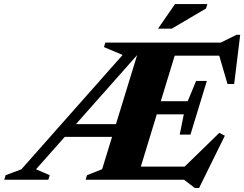

<svg xmlns="http://www.w3.org/2000/svg" viewBox="-100 -878 1193 938"><path d="M76 -51 143 -22 136 0H-79.5L-72.5 -22L4.5 -51L499 -609.5L408 -648L414.5 -670H978.5L1055.5 -708H1073.5L1044 -467.5H1011.5L971 -606H753.5L685.5 -383.5H817L858 -482.5H910.5L830.5 -220.5H778L798 -319.5H666L588 -64H802L971.5 -229L998.5 -215L872.5 40.5H852L799 0H318.5L325 -22L399 -51.5L447.5 -209.5H216.5ZM271 -271.5H466.5L570 -609ZM672 -738 755 -858H913L906.5 -836.5L739 -738Z"/></svg>

Font: Newsreader 16pt ExtraBold
Style: Italic
Weight: 800
Italic angle: -17°
Designer: Hugues Gentile
Foundry: Production Type
Version: Version 1.003; ttfautohint (v1.8.3)